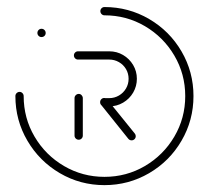

<svg xmlns="http://www.w3.org/2000/svg" viewBox="-20 -539 609 559"><path d="M209.3 -132.2Q204.1 -132.2 200.6 -135.7Q197 -139.3 197 -144.1V-253.3Q197 -258.5 200.7 -262Q204.4 -265.6 209.3 -265.6Q214.1 -265.6 217.6 -261.9Q221.1 -258.1 221.1 -253.3V-144.1Q221.1 -139.3 217.6 -135.7Q214.1 -132.2 209.3 -132.2ZM375.2 -142.6Q375.2 -137.4 371.7 -133.9Q368.1 -130.4 363.3 -130.4Q357.4 -130.4 353.7 -134.8L274.1 -234.1Q271.5 -236.7 271.5 -241.5Q271.5 -246.7 275 -250.2Q278.5 -253.7 283.3 -253.7Q288.9 -253.7 292.6 -248.9L372.6 -150Q375.2 -146.7 375.2 -142.6ZM88.9 -443Q88.9 -448.1 92.4 -451.7Q95.9 -455.2 100.7 -455.2Q105.9 -455.2 109.4 -451.7Q113 -448.1 113 -443Q113 -437.8 109.4 -434.4Q105.9 -431.1 100.7 -431.1Q95.9 -431.1 92.4 -434.6Q88.9 -438.1 88.9 -443ZM272.2 -506.7Q272.2 -511.5 275.7 -515Q279.3 -518.5 284.1 -518.5Q354.4 -518.5 414.1 -483.7Q473.7 -448.9 508.5 -389.3Q543.3 -329.6 543.3 -259.3Q543.3 -188.9 508.5 -129.3Q473.7 -69.6 414.1 -34.8Q354.4 0 284.1 0Q213.7 0 154.3 -34.8Q94.8 -69.6 59.8 -129.3Q24.8 -188.9 24.8 -259.3Q24.8 -264.4 28.5 -268Q32.2 -271.5 37 -271.5Q41.9 -271.5 45.4 -267.8Q48.9 -264.1 48.9 -259.3Q48.9 -195.2 80.6 -141.3Q112.2 -87.4 166.3 -55.7Q220.4 -24.1 284.1 -24.1Q348.1 -24.1 402 -55.7Q455.9 -87.4 487.6 -141.3Q519.3 -195.2 519.3 -259.3Q519.3 -323.3 487.6 -377.2Q455.9 -431.1 402 -462.8Q348.1 -494.4 284.1 -494.4Q279.3 -494.4 275.7 -498Q272.2 -501.5 272.2 -506.7ZM271.5 -241.5Q271.5 -246.3 275 -249.8Q278.5 -253.3 283.3 -253.3H298.1Q313.3 -253.3 326.3 -260.9Q339.3 -268.5 346.9 -281.5Q354.4 -294.4 354.4 -309.6Q354.4 -324.8 346.9 -337.8Q339.3 -350.7 326.3 -358.1Q313.3 -365.6 298.1 -365.6H207Q202.2 -365.6 198.7 -369.1Q195.2 -372.6 195.2 -377.8Q195.2 -382.6 198.7 -386.1Q202.2 -389.6 207 -389.6H298.1Q320 -389.6 338.3 -378.9Q356.7 -368.1 367.6 -349.8Q378.5 -331.5 378.5 -309.6Q378.5 -288.1 367.8 -269.6Q357 -251.1 338.5 -240.2Q320 -229.3 298.1 -229.3H283.3Q278.5 -229.3 275 -232.8Q271.5 -236.3 271.5 -241.5Z"/></svg>

Font: 26F Galaxy Sans Thin
Style: Regular
Weight: 100
Designer: C₂₉H₂₅N₃O₅
Version: Version 1.100